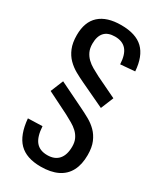

<svg xmlns="http://www.w3.org/2000/svg" viewBox="-227 -895 923 1089"><g transform="rotate(30 234.5 -350.0)"><path d="M234 112Q140 112 92 63.5Q44 15 35 -89L129 -92Q133 -25 158.5 6Q184 37 234 37Q282 37 307.5 8Q333 -21 333 -76Q333 -105 323 -126Q313 -147 296 -163Q279 -179 257 -191.5Q235 -204 211 -217L69 -288L103 -371L269 -290Q298 -276 327.5 -259.5Q357 -243 380.5 -219.5Q404 -196 418.5 -162Q433 -128 433 -78Q433 -16 410.5 26.5Q388 69 343.5 90.5Q299 112 234 112ZM205 -422Q175 -436 145.5 -452.5Q116 -469 92 -493Q68 -517 53.5 -552Q39 -587 39 -637Q39 -724 88 -768Q137 -812 230 -812Q326 -812 374 -766Q422 -720 429 -624L335 -616Q332 -679 306.5 -708.5Q281 -738 232 -738Q186 -738 163 -713Q140 -688 140 -639Q140 -609 150 -587.5Q160 -566 177 -549.5Q194 -533 216 -520.5Q238 -508 263 -495L398 -430L364 -347Z"/></g></svg>

Font: Pathway Extreme Condensed Medium
Style: Regular
Weight: 500
Width: 3
Version: Version 1.001;gftools[0.9.26]